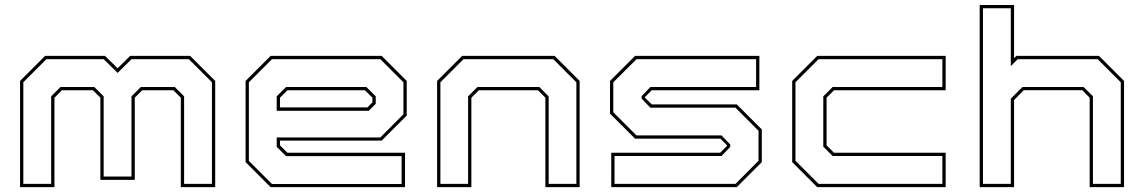

<svg xmlns="http://www.w3.org/2000/svg" viewBox="-20 -770 4708 790"><path d="M62.5 0V-437L165.5 -540H412L464 -489L515.5 -540H762.5L865.5 -437V0H724V-368L693.5 -398.5H565L534.5 -368V-30H393V-368L362.5 -398.5H234.5L204 -368V0ZM76 -13.5H190.5V-373.5L229 -412H368L406.5 -373.5V-43.5H521V-373.5L559.5 -412H699L737.5 -373.5V-13.5H852V-431.5L757 -526.5H521L464 -470L406.5 -526.5H171L76 -431.5Z M1550.5 -540 1653.5 -437V-294.5L1550.5 -191.5H1132V-172L1162.5 -141.5H1646.5V0H1093.5L990.5 -103V-437L1093.5 -540ZM1545 -526.5H1099L1004 -431.5V-108L1099 -13H1632.5V-127.5H1157L1118.5 -166V-204.5H1545L1640 -300V-431.5ZM1487.5 -412 1526 -373.5V-343L1497 -314H1118.5V-373.5L1157 -412ZM1481.5 -398.5H1162.5L1132 -368V-328H1491.5L1512.5 -349V-368Z M1778.5 0V-437L1881.5 -540H2262L2365 -437V0H2224V-368L2193.5 -398.5H1950L1919.5 -368V0ZM1792 -13.5H1906V-373.5L1944.5 -412H2199L2237.5 -373.5V-13.5H2351.5V-431.5L2256.5 -526.5H1887L1792 -431.5Z M2495 0V-141.5H2943L2972.5 -171L2944 -199.5H2593L2490 -302.5V-437L2593 -540H3104.5V-398.5H2661.5L2632.5 -369.5L2661.5 -340.5H3011.5L3114.5 -237.5V-103L3011.5 0ZM2508.5 -13.5H3006.5L3101 -108.5V-232L3006 -327H2656L2620 -364V-374.5L2656 -412H3091V-526.5H2599L2503.5 -431.5V-308L2598.5 -213H2948.5L2984.5 -175.5V-165.5L2948.5 -128H2508.5Z M3342.5 0 3239.5 -103V-437L3342.5 -540H3871V-398.5H3411.5L3381 -368V-172L3411.5 -141.5H3871V0ZM3348 -13.5H3857.5V-128H3406L3367.5 -166.5V-373.5L3406 -412H3857.5V-526.5H3348L3253 -431.5V-108.5Z M4011 0V-749.5H4152.5V-530.5L4162 -540H4502L4605 -437V0H4463.5V-368L4433 -399H4192.5L4152.5 -358.5V0ZM4024.5 -13.5H4139V-364L4187 -412H4438.5L4477 -374V-13.5H4591.5V-431.5L4496.5 -526.5H4167.5L4139 -498V-736H4024.5Z"/></svg>

Font: Tourney Expanded Thin
Style: Regular
Weight: 100
Width: 7
Designer: Tyler Finck
Foundry: Etcetera Type Co
Version: Version 1.010; ttfautohint (v1.8.3)